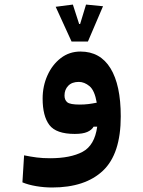

<svg xmlns="http://www.w3.org/2000/svg" viewBox="-20 -581 626 840"><path d="M208 239.3Q173.3 239.3 138.4 233.4Q103.5 227.5 78.1 216.8L85.4 98.6Q114.3 104.5 140.4 107.9Q166.5 111.3 199.2 111.3Q288.1 111.3 341.1 83.3Q394 55.2 405.3 -26.9H389.6Q381.3 -12.2 361.8 -3.7Q342.3 4.9 307.1 4.9Q225.6 4.9 196 -34.2Q166.5 -73.2 166.5 -149.9Q166.5 -204.1 187.5 -251Q208.5 -297.9 245.8 -326.7Q283.2 -355.5 332 -355.5Q418.5 -355.5 463.4 -282.2Q508.3 -209 508.3 -71.8Q508.3 92.3 430.4 165.8Q352.5 239.3 208 239.3ZM403.3 -131.8Q394 -185.5 371.6 -204.1Q349.1 -222.7 324.7 -222.7Q294.9 -222.7 278.6 -205.8Q262.2 -189 262.2 -163.1Q262.2 -143.6 274.4 -133.5Q286.6 -123.5 328.6 -123.5Q349.1 -123.5 366.7 -125.7Q384.3 -127.9 403.3 -131.8ZM293 -399.4 223.6 -551.3 298.8 -561 326.2 -476.1H330.6L356.4 -561L430.7 -553.7L364.7 -399.4Z"/></svg>

Font: CaskaydiaMono NF
Style: Bold
Weight: 700
Designer: Aaron Bell
Foundry: Saja Typeworks
Version: Version 2111.001; ttfautohint (v1.8.4);Nerd Fonts 3.1.1